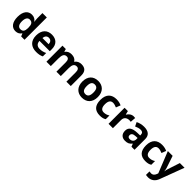

<svg xmlns="http://www.w3.org/2000/svg" viewBox="418 -2572 4624 4624"><g transform="rotate(45 2730.0 -260.0)"><path d="M251 10C330 10 377 -26 406 -71H412L441 0H555V-760H406V-585C406 -542 413 -497 417 -476H412C382 -521 333 -556 255 -556C130 -556 45 -459 45 -272C45 -87 129 10 251 10ZM303 -109C235 -109 196 -163 196 -270C196 -377 235 -435 301 -435C389 -435 416 -377 416 -271V-255C414 -157 385 -109 303 -109Z M936 -556C782 -556 678 -460 678 -269C678 -80 794 10 958 10C1042 10 1096 -2 1150 -29V-144C1089 -115 1035 -101 965 -101C881 -101 832 -152 829 -236H1181V-308C1181 -467 1087 -556 936 -556ZM937 -450C1007 -450 1040 -401 1041 -335H832C838 -414 879 -450 937 -450Z M1943 -556C1880 -556 1815 -532 1782 -476H1769C1739 -531 1683 -556 1603 -556C1540 -556 1477 -532 1444 -476H1436L1416 -546H1302V0H1451V-257C1451 -373 1477 -437 1560 -437C1616 -437 1642 -397 1642 -319V0H1791V-274C1791 -379 1821 -437 1900 -437C1956 -437 1982 -397 1982 -319V0H2131V-356C2131 -496 2067 -556 1943 -556Z M2780 -274C2780 -455 2670 -556 2517 -556C2352 -556 2251 -455 2251 -274C2251 -92 2361 10 2514 10C2678 10 2780 -92 2780 -274ZM2403 -274C2403 -382 2436 -436 2515 -436C2595 -436 2628 -382 2628 -274C2628 -166 2595 -110 2516 -110C2436 -110 2403 -166 2403 -274Z M3125 10C3201 10 3245 -2 3291 -31V-158C3245 -128 3200 -111 3138 -111C3064 -111 3022 -162 3022 -271C3022 -381 3060 -436 3138 -436C3178 -436 3217 -423 3264 -404L3308 -519C3267 -539 3213 -556 3138 -556C2979 -556 2870 -470 2870 -270C2870 -76 2962 10 3125 10Z M3722 -556C3649 -556 3591 -510 3559 -454H3552L3530 -546H3417V0H3566V-278C3566 -381 3640 -417 3717 -417C3730 -417 3751 -415 3761 -412L3772 -552C3760 -554 3737 -556 3722 -556Z M4075 -557C3998 -557 3924 -538 3866 -508L3915 -407C3966 -430 4016 -447 4069 -447C4122 -447 4154 -421 4154 -364V-340L4059 -337C3896 -331 3815 -279 3815 -163C3815 -45 3887 10 3984 10C4075 10 4118 -15 4165 -74H4169L4198 0H4302V-364C4302 -494 4221 -557 4075 -557ZM4096 -251 4154 -253V-208C4154 -138 4104 -99 4040 -99C3997 -99 3968 -116 3968 -162C3968 -214 4000 -248 4096 -251Z M4677 10C4753 10 4797 -2 4843 -31V-158C4797 -128 4752 -111 4690 -111C4616 -111 4574 -162 4574 -271C4574 -381 4612 -436 4690 -436C4730 -436 4769 -423 4816 -404L4860 -519C4819 -539 4765 -556 4690 -556C4531 -556 4422 -470 4422 -270C4422 -76 4514 10 4677 10Z M4891 -546 5108 -4 5099 23C5081 76 5046 120 4984 120C4961 120 4939 117 4925 114V232C4943 236 4967 240 5001 240C5105 240 5187 183 5229 70L5460 -546H5300L5199 -239C5189 -209 5182 -179 5178 -144H5175C5172 -179 5167 -209 5157 -239L5054 -546Z"/></g></svg>

Font: Noto Sans Javanese
Style: Bold
Weight: 700
Designer: Monotype Design Team
Foundry: Monotype Imaging Inc.
Version: Version 2.005